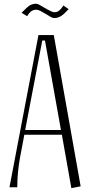

<svg xmlns="http://www.w3.org/2000/svg" viewBox="-20 -984 475 1009"><path d="M225.6 -907.7 200.2 -922.4Q181.2 -933.1 169.9 -933.1Q166 -933.1 162.4 -932.4Q158.7 -931.6 155.8 -930.9Q152.8 -930.2 149.7 -928.2Q146.5 -926.3 144.3 -925Q142.1 -923.8 139.4 -920.9Q136.7 -918 135.5 -916.7Q134.3 -915.5 131.6 -912.1Q128.9 -908.7 128.2 -907.7Q127.4 -906.7 125.2 -903.1Q123 -899.4 122.6 -898.9L93.3 -917L119.1 -941.9Q127 -948.7 131.6 -952.4Q136.2 -956.1 146.2 -960.2Q156.2 -964.4 167.5 -964.4Q172.9 -964.4 178 -962.6Q183.1 -960.9 186.3 -959.2Q189.5 -957.5 197.5 -952.6Q205.6 -947.8 210 -945.3L235.4 -931.2Q255.4 -919.9 266.1 -919.9Q271.5 -919.9 276.4 -920.9Q281.2 -921.9 285.4 -924.8Q289.6 -927.7 292.5 -929.7Q295.4 -931.6 299.1 -936.3Q302.7 -940.9 304.2 -942.4Q305.7 -943.8 309.3 -949.2Q313 -954.6 313 -955.1L340.8 -936L315.9 -911.1Q291.5 -889.2 267.6 -889.2Q264.2 -889.2 260.7 -889.9Q257.3 -890.6 255.1 -891.1Q252.9 -891.6 248.5 -894Q244.1 -896.5 242.4 -897.5Q240.7 -898.4 234.6 -902.3Q228.5 -906.2 225.6 -907.7ZM300.3 -300.8 216.3 -771H202.1L112.3 -300.8ZM403.8 -4.9 355 4.9 305.2 -275.9H107.9L85 -154.8Q70.8 -75.7 70.8 0H29.8L182.1 -799.8H262.7Z"/></svg>

Font: Reswysokr
Style: Regular
Weight: 500
Version: Version 0.984